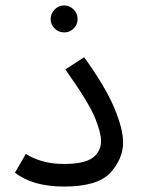

<svg xmlns="http://www.w3.org/2000/svg" viewBox="-20 -679 517 705"><path d="M35 -45Q100 6 215 6Q339 6 385.5 -45Q432 -96 432 -157Q432 -205 400 -282Q368 -359 289 -469L220 -424Q307 -301 329 -246Q351 -191 351 -162Q351 -122 320 -99.5Q289 -77 215 -77Q167 -77 131 -88.5Q95 -100 75 -114ZM216 -560Q236 -560 250.5 -574.5Q265 -589 265 -609Q265 -629 250.5 -644Q236 -659 216 -659Q195 -659 180.5 -644Q166 -629 166 -609Q166 -589 180.5 -574.5Q195 -560 216 -560Z"/></svg>

Font: Noto Sans Arabic
Style: Regular
Weight: 400
Designer: Nadine Chahine - Monotype Design Team
Foundry: Monotype Imaging Inc.
Version: Version 1.902